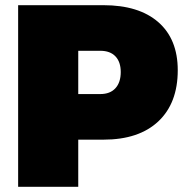

<svg xmlns="http://www.w3.org/2000/svg" viewBox="-20 -721 726 741"><path d="M666 -450Q666 -323 591 -252.5Q516 -182 379 -182H282V0H50V-701H379Q516 -701 591 -635.5Q666 -570 666 -450ZM446 -443Q446 -482 425.5 -503.5Q405 -525 367 -525H282V-358H367Q405 -358 425.5 -380.5Q446 -403 446 -443Z"/></svg>

Font: Gontserrat Black
Style: Regular
Weight: 900
Designer: Julieta Ulanovsky
Foundry: Julieta Ulanovsky
Version: Version 6.001